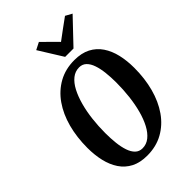

<svg xmlns="http://www.w3.org/2000/svg" viewBox="-288 -1107 1229 1229"><g transform="rotate(-45 326.0 -493.0)"><path d="M288.5 10Q224.5 10 179.5 -13.2Q134.5 -36.5 106.2 -78.5Q78 -120.5 65 -176.2Q52 -232 52 -296.5Q52 -392.5 74.2 -475.5Q96.5 -558.5 140 -620.8Q183.5 -683 246.5 -718Q309.5 -753 390.5 -753Q454.5 -753 499.5 -729.8Q544.5 -706.5 572.8 -664.5Q601 -622.5 614 -567Q627 -511.5 627 -446.5Q627 -350.5 604.8 -267.5Q582.5 -184.5 539 -122.2Q495.5 -60 432.5 -25Q369.5 10 288.5 10ZM300 -44.5Q336 -44.5 364.8 -67.5Q393.5 -90.5 415 -131Q436.5 -171.5 450.8 -224.5Q465 -277.5 472 -338Q479 -398.5 479 -460.5Q479 -509 474.2 -552Q469.5 -595 458.2 -628Q447 -661 427.5 -679.8Q408 -698.5 379 -698.5Q343 -698.5 314.2 -675.5Q285.5 -652.5 264.2 -612Q243 -571.5 228.5 -518.5Q214 -465.5 207 -405.2Q200 -345 200 -282.5Q200 -234 204.8 -191Q209.5 -148 220.8 -115Q232 -82 251.5 -63.2Q271 -44.5 300 -44.5ZM363.5 -809 263 -970.5 312 -995.5Q337.5 -970.5 362.8 -945.5Q388 -920.5 412.5 -895.5Q446.5 -921 480.2 -945.8Q514 -970.5 548.5 -995.5L593 -971L439 -809Z"/></g></svg>

Font: Merriweather 24pt SemiCondensed
Style: Bold Italic
Weight: 700
Width: 4
Italic angle: -7.8°
Designer: Eben Sorkin
Foundry: Eben Sorkin
Version: Version 2.101